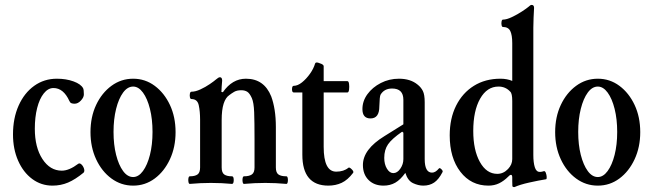

<svg xmlns="http://www.w3.org/2000/svg" viewBox="-20 -746 2656 783"><path d="M194 11Q148 11 111.5 -16Q75 -43 54 -90.5Q33 -138 33 -198Q33 -264 56 -315.5Q79 -367 119.5 -396Q160 -425 212 -425Q250 -425 280 -414Q310 -403 319 -386Q322 -380 322 -361Q322 -349 310 -336Q298 -323 284 -323Q277 -323 271.5 -325Q266 -327 263 -334Q239 -387 198 -387Q176 -387 158.5 -365Q141 -343 131.5 -305.5Q122 -268 122 -221Q122 -145 153 -97.5Q184 -50 232 -50Q262 -50 299 -78Q305 -82 312 -75.5Q319 -69 322.5 -58.5Q326 -48 321 -42Q287 -14 257.5 -1.5Q228 11 194 11Z M523 11Q474 11 434.5 -18Q395 -47 372 -96.5Q349 -146 349 -207Q349 -269 372 -318Q395 -367 434.5 -396Q474 -425 523 -425Q572 -425 611 -396Q650 -367 673 -318Q696 -269 696 -207Q696 -146 673 -96.5Q650 -47 611 -18Q572 11 523 11ZM523 -24Q545 -24 563 -48.5Q581 -73 591.5 -114.5Q602 -156 602 -208Q602 -260 591.5 -302Q581 -344 563 -368.5Q545 -393 523 -393Q500 -393 482 -368.5Q464 -344 453.5 -302Q443 -260 443 -208Q443 -156 453.5 -114.5Q464 -73 482 -48.5Q500 -24 523 -24Z M754 4Q750 4 748.5 -4Q747 -12 748.5 -19.5Q750 -27 754 -27Q775 -27 785.5 -34.5Q796 -42 796 -63V-258Q796 -292 790.5 -317Q785 -342 761 -342Q756 -342 754.5 -349.5Q753 -357 754.5 -364.5Q756 -372 761 -372Q777 -372 797.5 -381.5Q818 -391 835.5 -403Q853 -415 861 -422Q871 -431 877 -431Q886 -431 886 -417Q885 -409 884 -392.5Q883 -376 883 -371L889 -370Q927 -425 983 -425Q1057 -425 1086 -353Q1095 -329 1100 -297.5Q1105 -266 1105 -228V-63Q1105 -42 1115.5 -34.5Q1126 -27 1148 -27Q1152 -27 1153.5 -19.5Q1155 -12 1153.5 -4Q1152 4 1148 4Q1126 2 1104.5 1Q1083 0 1062 0Q1040 0 1018.5 1Q997 2 975 4Q971 4 969.5 -4Q968 -12 969.5 -19.5Q971 -27 975 -27Q996 -27 1007 -34.5Q1018 -42 1018 -63V-176Q1018 -249 1016.5 -288.5Q1015 -328 1007 -346Q998 -366 988 -372Q978 -378 964 -378Q946 -378 935 -371.5Q924 -365 915 -358Q900 -348 892 -323Q884 -298 884 -256V-63Q884 -42 894.5 -34.5Q905 -27 926 -27Q931 -27 932.5 -19.5Q934 -12 932.5 -4Q931 4 926 4Q905 2 884 1Q863 0 840 0Q818 0 797 1Q776 2 754 4Z M1319 11Q1213 11 1213 -115V-369H1178Q1173 -369 1171.5 -375.5Q1170 -382 1171.5 -389Q1173 -396 1178 -396Q1194 -396 1211.5 -410Q1229 -424 1244 -445Q1259 -466 1265 -487Q1268 -495 1284 -488Q1300 -483 1300 -476V-415H1397Q1402 -415 1403.5 -403.5Q1405 -392 1403.5 -380.5Q1402 -369 1397 -369H1300V-147Q1300 -46 1351 -46Q1382 -46 1401 -62Q1405 -65 1414.5 -55.5Q1424 -46 1420 -41Q1398 -12 1373.5 -0.5Q1349 11 1319 11Z M1544 11Q1506 11 1483 -12Q1460 -35 1460 -73Q1460 -137 1548 -191L1625 -239V-339Q1625 -385 1579 -385Q1547 -385 1532 -360Q1528 -353 1527 -312Q1527 -263 1491 -263Q1458 -263 1458 -301Q1458 -334 1478.5 -362Q1499 -390 1533 -407.5Q1567 -425 1607 -425Q1654 -425 1683 -401Q1697 -390 1704.5 -375Q1712 -360 1712 -329V-97Q1712 -42 1742 -42Q1756 -42 1770 -59Q1773 -63 1780.5 -55.5Q1788 -48 1784 -43Q1769 -14 1750.5 -1.5Q1732 11 1706 11Q1686 11 1664.5 1Q1643 -9 1633 -41Q1613 -13 1592 -1Q1571 11 1544 11ZM1584 -40Q1600 -40 1612.5 -58Q1625 -76 1625 -97V-205L1620 -209Q1578 -180 1562.5 -157.5Q1547 -135 1547 -102Q1547 -76 1558 -58Q1569 -40 1584 -40Z M2078 17Q2070 17 2069.5 12.5Q2069 8 2069 -6V-22Q2069 -33 2064 -33Q2059 -33 2053 -26Q2035 -8 2015.5 1.5Q1996 11 1972 11Q1901 11 1857.5 -45.5Q1814 -102 1814 -194Q1814 -263 1840 -315Q1866 -367 1912.5 -396Q1959 -425 2021 -425Q2048 -425 2069 -416V-570Q2069 -603 2061 -619.5Q2053 -636 2031 -636Q2027 -636 2025.5 -643.5Q2024 -651 2025.5 -658.5Q2027 -666 2031 -666Q2046 -666 2068 -676.5Q2090 -687 2109 -699.5Q2128 -712 2135 -718Q2143 -726 2148 -726Q2158 -726 2158 -714Q2157 -693 2156 -674Q2155 -655 2155 -633V-114Q2155 -83 2161 -64Q2167 -45 2181 -45Q2187 -45 2190.5 -46Q2194 -47 2198 -48Q2203 -49 2206 -41Q2209 -33 2209.5 -24.5Q2210 -16 2207 -15Q2176 -10 2138 -1.5Q2100 7 2078 17ZM2008 -37Q2033 -37 2052 -57Q2069 -75 2069 -97V-334Q2069 -365 2061 -372Q2042 -393 2013 -393Q1966 -393 1938 -343.5Q1910 -294 1910 -212Q1910 -134 1937 -85.5Q1964 -37 2008 -37Z M2418 11Q2369 11 2329.5 -18Q2290 -47 2267 -96.5Q2244 -146 2244 -207Q2244 -269 2267 -318Q2290 -367 2329.5 -396Q2369 -425 2418 -425Q2467 -425 2506 -396Q2545 -367 2568 -318Q2591 -269 2591 -207Q2591 -146 2568 -96.5Q2545 -47 2506 -18Q2467 11 2418 11ZM2418 -24Q2440 -24 2458 -48.5Q2476 -73 2486.5 -114.5Q2497 -156 2497 -208Q2497 -260 2486.5 -302Q2476 -344 2458 -368.5Q2440 -393 2418 -393Q2395 -393 2377 -368.5Q2359 -344 2348.5 -302Q2338 -260 2338 -208Q2338 -156 2348.5 -114.5Q2359 -73 2377 -48.5Q2395 -24 2418 -24Z"/></svg>

Font: Junicode Two Beta Condensed Medium
Style: Regular
Weight: 500
Width: 3
Designer: Peter S. Baker
Foundry: Briery Creek Software
Version: Version 1.053; ttfautohint (v1.8.4)